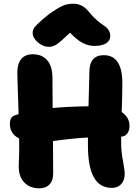

<svg xmlns="http://www.w3.org/2000/svg" viewBox="-20 -1001 755 1033"><path d="M243.2 -749Q211.4 -749 183.6 -773.2Q155.8 -797.4 155.8 -823.2Q155.8 -835.4 160.2 -845Q164.6 -854.5 185.1 -874.8Q205.6 -895 246.1 -926.8Q292.5 -959 317.1 -970Q341.8 -981 377 -981Q424.8 -981 461.9 -933.1Q481 -909.2 503.7 -890.1Q526.4 -871.1 540.3 -862.5Q554.2 -854 563.7 -840.1Q573.2 -826.2 573.2 -807.1Q573.2 -782.2 550.8 -768.1Q528.3 -753.9 487.8 -753.9Q456.1 -753.9 425 -769.8Q394 -785.6 356.9 -825.2Q304.7 -774.9 284.2 -762Q263.7 -749 243.2 -749ZM190.9 12.2Q139.2 12.2 108.4 -21.7Q77.6 -55.7 81.1 -119.1Q84.5 -182.6 83 -255.9Q33.2 -281.2 33.2 -334Q33.2 -354.5 40.3 -366Q47.4 -377.4 66.9 -382.8Q68.8 -383.3 73.5 -385Q78.1 -386.7 80.1 -387.2Q79.1 -427.7 77.1 -481.4Q75.2 -535.2 74.2 -567.4Q73.2 -599.6 73.2 -611.8Q73.2 -656.7 94 -682.9Q114.7 -709 157.2 -709Q205.6 -709 233.9 -677Q262.2 -645 262.2 -580.1Q262.2 -471.7 263.2 -419.9Q346.2 -427.7 456.1 -429.2Q456.5 -456.1 458.7 -521.2Q460.9 -586.4 460.9 -612.8Q460.9 -704.1 538.1 -704.1Q638.2 -704.1 638.2 -554.2Q638.2 -488.8 634.8 -397.9Q676.8 -369.1 676.8 -324.2Q676.8 -297.9 664.3 -282Q651.9 -266.1 631.8 -266.1V-232.9Q631.8 -185.5 641.4 -136.2Q650.9 -86.9 650.9 -64Q650.9 -30.8 632.1 -10.5Q613.3 9.8 582 9.8Q516.6 9.8 484.9 -47.1Q453.1 -104 453.1 -219.2V-261.2Q371.1 -256.8 265.1 -242.2Q265.1 -207.5 265.6 -149.4Q266.1 -91.3 266.1 -68.8Q266.1 -28.8 246.1 -8.3Q226.1 12.2 190.9 12.2Z"/></svg>

Font: Shantell Sans Normal
Style: Regular
Weight: 800
Designer: Stephen Nixon, Anya Danilova, Shantell Martin
Foundry: Arrow Type
Version: Version 1.006;[559af2be0]